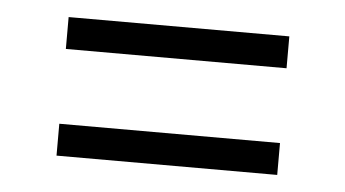

<svg xmlns="http://www.w3.org/2000/svg" viewBox="-31 -467 561 312"><g transform="rotate(5 250.0 -311.0)"><path d="M70 -372V-424H430V-372ZM70 -198V-250H430V-198Z"/></g></svg>

Font: Jldddboxgfspflltxgxzjzlszac
Style: Regular
Weight: 300
Designer: Carrois Corporate & Edenspiekermann
Foundry: Carrois Corporate GbR & Edenspiekermann AG
Version: Version 2.001